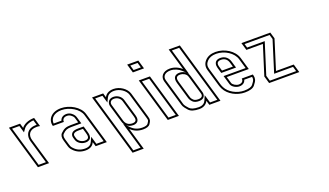

<svg xmlns="http://www.w3.org/2000/svg" viewBox="-172 -1211 3333 1944"><g transform="rotate(-20 1494.0 -238.5)"><path d="M205.6 -384 177 -482C110.2 -482 60.4 -455.4 38.7 -425L23.7 -476H-96.3L42.9 0H162.9L81.3 -279C65.6 -332.7 86.5 -388 170.7 -388C182.2 -388 194.7 -386.3 205.6 -384ZM177.8 -407.8C175 -408 173.1 -408 170.7 -408C154.2 -408 139.4 -406.1 126.2 -402.3C61.6 -383.9 47.4 -323.9 62.1 -273.4L136.2 -20H57.9L-69.6 -456H8.8L31 -379.9L54.9 -413.4C70.4 -435 108.6 -457.8 162.1 -461.5Z M651 -48 665.1 0H785.1L685.4 -341C661.6 -422.2 556.5 -482 464.2 -482C356.8 -482 307.8 -409.5 327.9 -341H446.6C444 -364.3 457.8 -388 496.6 -388C512.5 -388 526.3 -383.3 538.2 -374C562.4 -355 563.5 -347.5 569.2 -328L581.2 -287H501.2C476.2 -287 455.6 -283.8 439.6 -277.5C423.5 -271.2 407 -259.3 389.9 -242C372.9 -224.7 369.6 -198.3 379.9 -163L395.7 -109C401.2 -90.3 405.5 -70.7 426.7 -50C460.9 -12.7 504.3 6 556.8 6C613.5 6 638.8 -21.2 651 -48ZM559 -209H604L617.4 -163C627.2 -129.4 636.7 -90 582.5 -90C549.3 -90 514.9 -111.9 506.6 -140L499.6 -164C490.6 -194.9 511.3 -209 559 -209ZM632.8 -56.3C623.1 -35.1 605.8 -14 556.8 -14C509.3 -14 472 -30.2 441.4 -63.5L441.1 -63.9L440.7 -64.3C423.3 -81.3 420.6 -95 414.9 -114.6L399.1 -168.6C389.7 -200.9 394.3 -217.9 404.2 -228C419.9 -244 434.4 -254 446.9 -258.9C459.7 -263.9 477.8 -267 501.2 -267H607.8L588.4 -333.6C582.8 -352.6 576.8 -369.1 550.6 -389.7C535.2 -401.8 516.5 -408 496.6 -408C459.2 -408 434.7 -388.2 427.9 -361H344.1C343.6 -365.4 343.5 -367.5 343.5 -371C343.3 -416 380.4 -462 464.2 -462C549.9 -462 645.9 -404.7 666.2 -335.4L758.4 -20H680.1L655.2 -105.1ZM559 -229C543.1 -229 529.4 -227.7 517.2 -224.1C487.4 -215.5 471.2 -190.1 480.4 -158.4L487.4 -134.4C498.9 -95.2 542 -70 582.5 -70C591.5 -70 599.7 -70.9 607.2 -73C660.7 -87.7 643.4 -145.4 636.6 -168.6L618.9 -229Z M932.6 -430 919.1 -476H799.1L993.8 190H1113.8L1044.2 -48C1079.6 -12.7 1123.5 5 1176 5C1215.2 5 1240.8 -4.3 1252.8 -23C1273.2 -54.6 1277.3 -63.2 1265.7 -103L1185.6 -377C1168.3 -436 1098.3 -483 1030.8 -483C974.7 -483 945.2 -455.9 932.6 -430ZM1003.6 -388C1038.8 -388 1068.9 -365.5 1077.8 -335L1132.2 -149C1140.4 -121 1142.3 -90 1095.7 -90C1052 -90 1025.2 -113.1 1014.7 -149L960.3 -335C952.8 -360.8 963.5 -388 1003.6 -388ZM950.5 -421.2C960.1 -440.7 981.9 -463 1030.8 -463C1090.3 -463 1152.2 -419.9 1166.4 -371.4L1246.5 -97.4C1257.1 -61 1255.8 -64.5 1236 -33.8C1229.8 -24.2 1213 -15 1176 -15C1128.2 -15 1090 -30.5 1058.4 -62.1L1003.1 -117.4L1087.1 170H1008.8L825.8 -456H904.1L927.9 -374.8ZM1003.6 -408C995 -408 987 -407 979.7 -404.9C941.8 -394 933 -357.4 941.1 -329.4L995.5 -143.4C1008.2 -100 1043.6 -70 1095.7 -70C1104.5 -70 1112.5 -70.9 1119.8 -73C1165.5 -85.7 1158 -132.2 1151.4 -154.6L1097 -340.6C1085.4 -380.3 1047.2 -408 1003.6 -408Z M1442 0H1562L1422.9 -476H1302.9ZM1274.5 -573H1394.5L1367.1 -667H1247.1ZM1457 -20 1329.6 -456H1407.9L1535.4 -20ZM1289.5 -593 1273.7 -647H1352.1L1367.9 -593Z M1638.9 -482C1559 -482 1526.6 -430 1541.5 -379L1616.6 -122C1627.8 -83.8 1625.6 -77.8 1668.6 -29.5C1689.7 -5.8 1727.4 6 1781.5 6C1836.8 6 1864.1 -23.1 1875.4 -49L1889.8 0H2009.8L1814.8 -667H1694.8L1763.8 -431C1733 -460.2 1685.5 -482 1638.9 -482ZM1788.4 -344.5C1790.9 -337.5 1793.1 -330.7 1795 -324L1849.1 -139C1856.5 -113.9 1848.7 -91 1804.4 -91C1781.1 -91 1764.1 -96.3 1753.5 -107C1733.2 -127.4 1732 -137.6 1727.5 -153L1677.5 -324C1668.6 -354.7 1665.4 -389 1716 -389C1744.3 -389 1778.8 -371.8 1788.4 -344.5ZM1638.9 -462C1679.4 -462 1722.8 -442.3 1750 -416.5L1803.8 -365.4L1721.5 -647H1799.8L1983.1 -20H1904.8L1879.2 -107.5L1857.1 -57C1848.4 -37.2 1828.7 -14 1781.5 -14C1729.6 -14 1698.8 -25.8 1683.6 -42.8C1640.9 -90.7 1647.4 -87.8 1635.8 -127.6L1560.7 -384.6C1558.9 -390.8 1558 -396.9 1557.9 -402.6C1557.8 -432.1 1579.2 -462 1638.9 -462ZM1807.3 -351.1C1793.7 -389.7 1750.5 -409 1716 -409C1706.8 -409 1698.5 -408.1 1690.9 -406C1642 -392.5 1651.3 -342.5 1658.3 -318.4L1708.3 -147.4C1712.4 -133.5 1716.8 -115.5 1739.3 -92.9C1755.3 -76.8 1778.4 -71 1804.4 -71C1814.9 -71 1824.3 -72.1 1832.7 -74.5C1869.7 -85 1875.8 -119.2 1868.3 -144.6L1814.2 -329.6C1812.2 -336.6 1809.9 -343.8 1807.3 -351.1Z M2240.9 -91C2216.4 -91 2178.5 -111.7 2172.3 -133L2151.6 -204H2389.1L2350.5 -336C2325.8 -420.6 2227.3 -482 2130.3 -482C2081.1 -482 2043.1 -467.5 2016.1 -438.5C1989.2 -409.5 1981.5 -375.3 1993 -336L2045.9 -155C2050 -141 2055.6 -126.8 2062.7 -112.5C2098.2 -41 2187.2 6 2271.7 6C2325 6 2361 -5.2 2379.4 -27.5C2397.9 -49.8 2408.9 -68.3 2412.6 -83C2416.2 -97.7 2415.9 -112.3 2411.6 -127L2408.4 -138H2289.6C2292.3 -114.3 2280.7 -91 2240.9 -91ZM2156.5 -388C2199 -388 2222.7 -362.8 2232.5 -329L2246.3 -282H2128.8L2115 -329C2105.3 -362.2 2111.9 -388 2156.5 -388ZM2240.9 -71C2279.1 -71 2303.1 -91.4 2308.6 -118H2393.3C2395.8 -107.1 2395.7 -98.1 2393.2 -87.8C2390.8 -78.3 2381.6 -61.5 2364 -40.2C2351.8 -25.5 2323.2 -14 2271.7 -14C2193.8 -14 2111.9 -58.4 2080.6 -121.4C2074 -134.8 2068.8 -147.8 2065.1 -160.6L2012.2 -341.6C2002.4 -375 2008.5 -400.8 2030.8 -424.9C2053.3 -449.1 2085 -462 2130.3 -462C2220.1 -462 2309.8 -404 2331.3 -330.4L2362.4 -224H2124.9L2153.1 -127.4C2163.3 -92.5 2209.5 -71 2240.9 -71ZM2156.5 -408C2147.1 -408 2138.5 -407 2130.6 -404.9C2089.1 -393.4 2087.1 -353.2 2095.8 -323.4L2113.8 -262H2273L2251.7 -334.6C2240.1 -374.5 2209 -408 2156.5 -408Z M2534 0H2859L2832.4 -91H2641.2L2740.1 -407L2719.9 -476H2408.6L2432.6 -394H2610.1L2511 -79ZM2549 -20 2531.9 -78.8 2637.4 -414H2447.6L2435.3 -456H2704.9L2719.2 -407.2L2614 -71H2817.5L2832.4 -20Z"/></g></svg>

Font: Din Kursivschrift
Style: BreitLeftGho
Weight: 400
Version: Version 1.089